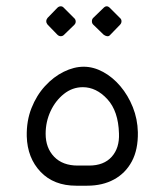

<svg xmlns="http://www.w3.org/2000/svg" viewBox="-20 -591 524 610"><path d="M222 -1Q151 -1 109 -45Q67 -89 65 -158Q64 -207 80 -247.5Q96 -288 123 -317.5Q150 -347 182.5 -363Q215 -379 246 -379Q277 -379 307.5 -362.5Q338 -346 362.5 -317Q387 -288 402 -250.5Q417 -213 418 -171Q419 -116 399 -78.5Q379 -41 342.5 -21Q306 -1 257 -1ZM227 -65H263Q310 -65 335 -93Q360 -121 358 -167Q356 -238 321 -276Q286 -314 243 -314Q210 -314 183 -292.5Q156 -271 140.5 -237.5Q125 -204 125 -166Q125 -121 152 -93Q179 -65 227 -65ZM183 -480Q179 -476 173 -476Q167 -476 162 -481L131 -513Q127 -518 127 -523.5Q127 -529 131 -534L162 -566Q167 -571 173 -571Q179 -571 183 -566L215 -534Q220 -530 220.5 -523.5Q221 -517 216 -512ZM330 -480Q326 -475 320 -476Q314 -477 309 -481L276 -513Q272 -517 272 -523.5Q272 -530 276 -534L309 -566Q314 -571 319 -571Q324 -571 329 -566L361 -534Q366 -530 366 -523.5Q366 -517 361 -512Z"/></svg>

Font: Rubik Light
Style: Regular
Weight: 300
Designer: Hubert and Fischer
Foundry: Hubert and Fischer
Version: Version 2.300;gftools[0.9.30]